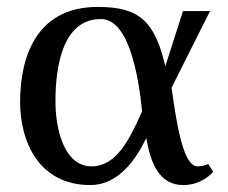

<svg xmlns="http://www.w3.org/2000/svg" viewBox="-20 -522 658 554"><path d="M475 -269 586 -490H508L457 -331C426 -465 378 -502 262 -502C79 -502 38 -349 38 -227C38 -115 91 12 241 12C320 12 372 -60 402 -124C414 -54 438 12 509 12C554 12 585 -14 595 -26L581 -49C576 -46 563 -42 550 -42C509 -42 490 -161 475 -269ZM390 -201C353 -117 315 -42 244 -42C165 -42 140 -150 140 -229C140 -336 163 -467 271 -467C351 -467 379 -309 390 -201Z"/></svg>

Font: Lingua Franca
Style: Regular
Weight: 400
Version: Version 1.19